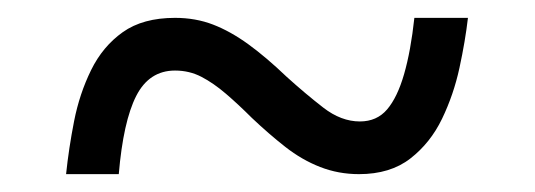

<svg xmlns="http://www.w3.org/2000/svg" viewBox="-20 -464 599 215"><path d="M54 -269Q57 -298 63 -328.5Q69 -359 82 -385.5Q95 -412 117.5 -428Q140 -444 176 -444Q199 -444 218.5 -436.5Q238 -429 258 -414.5Q278 -400 301 -378Q322 -359 342 -343.5Q362 -328 383 -328Q402 -328 413.5 -341.5Q425 -355 432.5 -381Q440 -407 444 -444H504Q501 -418 494.5 -388Q488 -358 475 -331Q462 -304 439.5 -286.5Q417 -269 382 -269Q359 -269 338.5 -277Q318 -285 299.5 -299.5Q281 -314 262 -332Q247 -347 233 -359Q219 -371 205.5 -378Q192 -385 176 -385Q147 -385 132.5 -356.5Q118 -328 113 -269Z"/></svg>

Font: Noto Serif Tamil
Style: Italic
Weight: 400
Italic angle: -12°
Designer: Indian Type Foundry, Tom Grace, and the Monotype Design Team
Foundry: Monotype Imaging Inc.
Version: Version 2.003